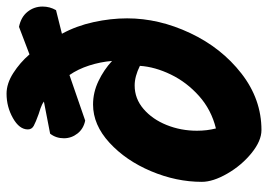

<svg xmlns="http://www.w3.org/2000/svg" viewBox="-136 -682 818 586"><g transform="rotate(-90 273.0 -389.0)"><path d="M546 -668Q546 -646 535 -627L463 -609Q487 -565 498.5 -512.5Q510 -460 510 -410Q510 -313 465 -217.5Q420 -122 341.5 -61Q263 0 169 0Q136 0 98.5 -30.5Q61 -61 36 -104.5Q11 -148 11 -182Q11 -260 43.5 -337Q76 -414 130.5 -464Q185 -514 247 -514Q284 -514 318.5 -497.5Q353 -481 380 -456Q377 -492 366 -526Q355 -560 337 -586L198 -538Q173 -543 158.5 -561.5Q144 -580 144 -603Q144 -627 158 -645L256 -664Q248 -670 235 -674.5Q222 -679 218 -680Q193 -689 182 -695Q171 -701 171 -713Q171 -739 205.5 -758.5Q240 -778 280 -778Q311 -778 343 -757.5Q375 -737 400 -708L484 -740Q514 -734 530 -714Q546 -694 546 -668ZM365 -371Q333 -387 305 -387Q265 -387 233.5 -360Q202 -333 184.5 -289.5Q167 -246 167 -197Q167 -166 174 -139Q231 -153 273 -190.5Q315 -228 338.5 -276.5Q362 -325 365 -371Z"/></g></svg>

Font: Mogra
Style: Regular
Weight: 400
Designer: Lipi Raval
Foundry: Lipi Raval
Version: Version 1.002;PS 1.002;hotconv 1.0.88;makeotf.lib2.5.647800;